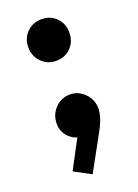

<svg xmlns="http://www.w3.org/2000/svg" viewBox="-122 -512 519 721"><g transform="rotate(-20 137.5 -151.5)"><path d="M53 119 123 -13 164 -24Q158 -11 149 -2Q140 7 128 7Q102 7 80 -15Q58 -37 58 -70Q58 -105 82.5 -130.5Q107 -156 142 -156Q175 -156 200 -131Q225 -106 225 -70Q225 -56 219.5 -36.5Q214 -17 198 13L120 155ZM138 -292Q103 -292 79.5 -316Q56 -340 56 -375Q56 -411 79.5 -434.5Q103 -458 138 -458Q174 -458 197 -434.5Q220 -411 220 -375Q220 -340 197 -316Q174 -292 138 -292Z"/></g></svg>

Font: Outfit SemiBold
Style: Regular
Weight: 600
Designer: Rodrigo Fuenzalida
Foundry: fragTYPE
Version: Version 1.100;gftools[0.9.27]